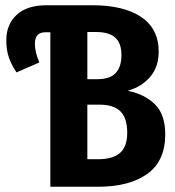

<svg xmlns="http://www.w3.org/2000/svg" viewBox="-20 -712 669 732"><path d="M610 -200Q610 -98 541.5 -49Q473 0 354 0H172V-589H153Q113 -589 113 -545Q113 -513 130 -474L43 -436Q24 -464 14 -492.5Q4 -521 4 -558Q4 -619 43.5 -655.5Q83 -692 158 -692H332Q452 -692 518.5 -647Q585 -602 585 -515Q585 -457 552.5 -419Q520 -381 467 -366Q533 -352 571.5 -313.5Q610 -275 610 -200ZM313 -590V-410H350Q399 -410 421 -433.5Q443 -457 443 -502Q443 -547 419.5 -568.5Q396 -590 345 -590ZM465 -206Q465 -261 439.5 -287Q414 -313 359 -313H313V-105H355Q409 -105 437 -128.5Q465 -152 465 -206Z"/></svg>

Font: Fira Sans Compressed SemiBold
Style: Regular
Weight: 600
Width: 1
Designer: bBox Type GmbH & Carrois Corporate GbR & Edenspiekermann AG
Foundry: bBox Type GmbH & Carrois Corporate GbR & Edenspiekermann AG
Version: Version 4.301